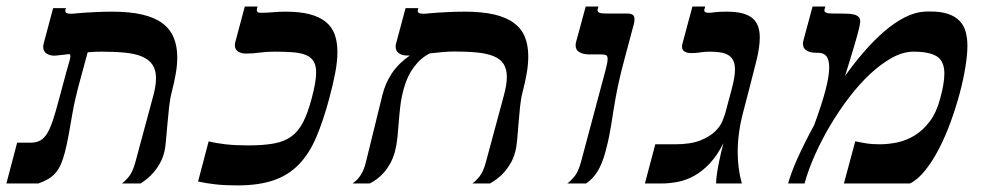

<svg xmlns="http://www.w3.org/2000/svg" viewBox="-42 -560 3064 586"><path d="M459.5 -96.2Q454.6 -77.1 446.3 -62Q438 -46.9 428 -35.2Q418 -23.4 407.5 -14.9Q397 -6.3 387.2 0H330.1Q341.3 -8.3 352.3 -22.2Q363.3 -36.1 371.1 -64.9L426.3 -269.5Q434.1 -298.8 434.1 -321.3Q434.1 -346.2 423.6 -362.1Q413.1 -377.9 392.3 -387Q371.6 -396 340.3 -399.2Q309.1 -402.3 267.6 -402.3Q257.8 -402.3 247.3 -401.9Q236.8 -401.4 225.6 -400.4L206.5 -330.1Q200.7 -309.6 196.5 -293Q192.4 -276.4 189 -262.2Q185.5 -248 183.1 -235.8Q180.7 -223.6 178.7 -211.9Q172.4 -173.8 167 -145.3Q161.6 -116.7 156 -95.2Q150.4 -73.7 143.8 -58.6Q137.2 -43.5 127.7 -32.5Q118.2 -21.5 105.5 -13.9Q92.8 -6.3 75.2 0H-22.5L10.3 -124.5H50.8Q68.4 -124.5 80.6 -131.1Q92.8 -137.7 102.1 -153.1Q111.3 -168.5 119.9 -194.3Q128.4 -220.2 138.7 -259.3L160.2 -339.4Q165 -357.4 168.7 -369.1Q172.4 -380.9 172.9 -387.7Q172.9 -391.6 170.4 -395L130.9 -390.6Q128.4 -390.1 123.5 -390.1Q109.4 -390.1 99.6 -397Q89.8 -403.8 89.8 -417Q89.8 -421.4 91.3 -427.2L120.1 -535.2H159.2L157.7 -529.8Q157.2 -528.8 157.2 -526.9Q157.2 -522.9 160.9 -520.5Q164.6 -518.1 174.8 -518.1Q177.7 -518.1 181.2 -518.3Q184.6 -518.6 188.5 -519Q214.8 -521.5 244.4 -522.9Q273.9 -524.4 300.3 -524.4Q354 -524.4 391.8 -515.6Q429.7 -506.8 453.4 -489.3Q477.1 -471.7 488 -445.6Q499 -419.4 499 -384.8Q499 -361.8 494.6 -335.9Q490.2 -310.1 482.4 -279.8Q477.1 -260.3 474.1 -233.2Q471.2 -206.1 468.8 -179.2Q466.3 -152.3 464.4 -129.6Q462.4 -106.9 459.5 -96.2Z M829.1 -524.4Q873.5 -524.4 903.8 -516.4Q934.1 -508.3 952.9 -492.7Q971.7 -477.1 979.7 -454.3Q987.8 -431.6 987.8 -401.9Q987.8 -372.6 981 -336.9Q974.1 -301.3 962.9 -259.3Q944.3 -190.4 922.9 -140.4Q901.4 -90.3 869.9 -57.9Q838.4 -25.4 793.2 -9.8Q748 5.9 682.1 5.9Q663.1 5.9 647.5 5.1Q631.8 4.4 617.9 2.9Q604 1.5 590.6 -0.7Q577.1 -2.9 562.5 -5.9L594.7 -128.4Q617.2 -123 646.5 -119.6Q675.8 -116.2 714.8 -116.2Q762.2 -116.2 794.2 -122.1Q826.2 -127.9 847.7 -143.8Q869.1 -159.7 883.3 -187.5Q897.5 -215.3 909.2 -259.3Q916 -284.7 919.4 -304.2Q922.9 -323.7 922.9 -338.9Q922.9 -359.9 915.3 -372.6Q907.7 -385.3 892.3 -391.8Q877 -398.4 853 -400.4Q829.1 -402.3 796.4 -402.3Q770.5 -402.3 750 -399.4Q729.5 -396.5 708.5 -396.5Q694.3 -396.5 684.6 -402.8Q674.8 -409.2 674.8 -421.9Q674.8 -426.3 676.3 -432.1L705.1 -540H744.1L742.7 -534.7Q741.7 -530.8 741.7 -529.3Q741.7 -525.4 744.4 -523.2Q747.1 -521 753.9 -521Q764.6 -521 773.9 -521.5Q783.2 -522 791.7 -522.7Q800.3 -523.4 809.3 -523.9Q818.4 -524.4 829.1 -524.4Z M1530.3 -96.2Q1525.4 -77.1 1516.6 -62Q1507.8 -46.9 1497.3 -34.9Q1486.8 -22.9 1475.3 -14.4Q1463.9 -5.9 1453.1 0H1399.9Q1411.1 -8.3 1422.1 -22.2Q1433.1 -36.1 1440.9 -64.9L1496.1 -269.5Q1504.9 -302.2 1504.9 -325.2Q1504.9 -349.1 1495.1 -364.5Q1485.4 -379.9 1465.3 -388.2Q1445.3 -396.5 1415 -399.7Q1384.8 -402.8 1343.8 -402.8Q1328.6 -402.8 1309.1 -401.1Q1289.6 -399.4 1269.5 -397Q1241.7 -382.8 1221.2 -355.2Q1200.7 -327.6 1190.4 -289.6Q1182.6 -260.7 1179.7 -235.6Q1176.8 -210.4 1175 -187Q1173.3 -163.6 1171.1 -141.4Q1168.9 -119.1 1163.1 -96.2Q1157.7 -77.1 1149.2 -61.5Q1140.6 -45.9 1130.1 -33.9Q1119.6 -22 1108.2 -13.4Q1096.7 -4.9 1085.9 0H1034.2Q1039.6 -3.9 1045.4 -9.3Q1051.3 -14.6 1056.6 -22.2Q1062 -29.8 1066.7 -40.3Q1071.3 -50.8 1074.7 -64.9L1125 -269.5Q1133.8 -305.7 1153.8 -335.9Q1173.8 -366.2 1209 -390.6H1199.7Q1185.5 -390.6 1175.5 -397.5Q1165.5 -404.3 1165.5 -417.5Q1165.5 -422.4 1167 -427.7L1195.8 -535.2H1234.9L1233.4 -529.8Q1232.9 -528.8 1232.9 -526.9Q1232.9 -522.9 1236.6 -520.5Q1240.2 -518.1 1250.5 -518.1Q1253.4 -518.1 1256.8 -518.3Q1260.3 -518.6 1264.2 -519Q1290.5 -521.5 1320.1 -522.9Q1349.6 -524.4 1376 -524.4Q1428.7 -524.4 1465.8 -515.9Q1502.9 -507.3 1526.1 -490.2Q1549.3 -473.1 1559.8 -447.8Q1570.3 -422.4 1570.3 -388.2Q1570.3 -364.7 1565.9 -337.9Q1561.5 -311 1553.2 -279.8Q1547.9 -260.3 1545.2 -234.1Q1542.5 -208 1540.5 -182.1Q1538.6 -156.2 1536.4 -133.1Q1534.2 -109.9 1530.3 -96.2Z M1805.7 -96.2Q1795.4 -58.1 1780.8 -35.4Q1766.1 -12.7 1746.6 0H1689.5Q1700.7 -8.3 1711.9 -22.2Q1723.1 -36.1 1731 -64.9L1805.7 -344.2Q1809.1 -356.9 1810.8 -365.7Q1812.5 -374.5 1812.5 -379.9Q1812.5 -389.6 1807.4 -391.8Q1802.2 -394 1791.5 -394H1755.9Q1738.3 -394 1726.6 -400.6Q1714.8 -407.2 1714.8 -421.9Q1714.8 -426.3 1716.3 -432.1L1745.6 -540H1784.7L1782.2 -531.7Q1781.7 -530.8 1781.7 -528.3Q1781.7 -523.4 1787.8 -521Q1793.9 -518.6 1812.5 -518.6H1875.5Q1882.8 -518.6 1888.7 -515.1Q1894.5 -511.7 1894.5 -500.5Q1894.5 -494.1 1892.6 -486.8L1863.8 -378.9Q1853.5 -340.8 1847.2 -312Q1840.8 -283.2 1836.7 -260.3Q1832.5 -237.3 1829.6 -218.3Q1826.7 -199.2 1823.7 -180.7Q1820.8 -162.1 1816.7 -141.8Q1812.5 -121.6 1805.7 -96.2Z M2068.4 -397.9Q2056.2 -397.9 2047.9 -402.3Q2039.6 -406.7 2039.6 -418Q2039.6 -421.9 2041 -427.2L2071.3 -540H2110.4L2107.9 -531.7Q2107.4 -530.8 2107.4 -528.8Q2107.4 -524.9 2110.6 -522.9Q2113.8 -521 2122.1 -521Q2129.4 -521 2140.4 -522.7Q2151.4 -524.4 2175.8 -524.4Q2204.6 -524.4 2223.9 -519.3Q2243.2 -514.2 2254.9 -504.2Q2266.6 -494.1 2271.7 -479.5Q2276.9 -464.8 2276.9 -445.8Q2276.9 -415 2266.4 -373.8Q2255.9 -332.5 2242.7 -280.8L2226.1 -217.3Q2209.5 -154.3 2209.5 -96.7Q2209.5 -44.9 2222.2 0H2143.6Q2143.6 -11.7 2146 -28.6Q2148.4 -45.4 2151.9 -62.7Q2155.3 -80.1 2159.2 -96.2Q2163.1 -112.3 2166 -123Q2147 -85.4 2124.5 -61.5Q2102.1 -37.6 2077.6 -23.9Q2053.2 -10.3 2027.6 -5.1Q2002 0 1976.6 0H1926.3L1958 -119.6H2017.6Q2065.9 -119.6 2095.2 -131.3Q2124.5 -143.1 2140.6 -158.9Q2156.7 -174.8 2163.1 -190.9Q2169.4 -207 2171.9 -215.8L2191.4 -288.6Q2201.2 -325.2 2201.2 -347.2Q2201.2 -364.3 2196 -375Q2190.9 -385.7 2180.9 -391.8Q2170.9 -397.9 2156.5 -400.1Q2142.1 -402.3 2124 -402.3Q2108.9 -402.3 2095.5 -400.1Q2082 -397.9 2068.4 -397.9Z M2746.1 -402.3Q2714.4 -402.3 2680.7 -383.8Q2647 -365.2 2613.5 -334Q2580.1 -302.7 2548.8 -261.7Q2517.6 -220.7 2491.2 -176Q2464.8 -131.3 2444.6 -85.7Q2424.3 -40 2413.6 0H2363.3Q2367.2 -14.2 2374.3 -33.4Q2381.3 -52.7 2391.6 -75.7Q2401.9 -98.6 2414.8 -124.5Q2427.7 -150.4 2442.9 -178.2Q2466.8 -243.2 2477.8 -285.9Q2488.8 -328.6 2488.8 -354Q2488.8 -378.4 2480 -388.7Q2471.2 -398.9 2455.6 -398.9H2449.2Q2431.6 -398.9 2420.2 -405.5Q2408.7 -412.1 2408.7 -426.3Q2408.7 -431.2 2410.2 -437L2438 -540H2477.1L2474.6 -531.7Q2474.1 -530.8 2474.1 -528.3Q2474.1 -523.4 2480.2 -521Q2486.3 -518.6 2504.9 -518.6H2525.4Q2536.1 -518.6 2546.6 -518.1Q2557.1 -517.6 2565.4 -515.4Q2573.7 -513.2 2578.6 -508.3Q2583.5 -503.4 2583.5 -494.1Q2583.5 -488.3 2579.1 -470.2Q2574.7 -452.1 2567.6 -428.2Q2560.5 -404.3 2552.5 -377.7Q2544.4 -351.1 2537.1 -328.1Q2564.9 -367.2 2595.2 -402.1Q2625.5 -437 2656.2 -463.6Q2687 -490.2 2718 -506.3Q2749 -522.5 2778.8 -524.4Q2784.2 -524.9 2788.8 -524.9Q2793.5 -524.9 2797.9 -524.9Q2829.6 -524.9 2851.3 -517.6Q2873 -510.3 2886.2 -496.8Q2899.4 -483.4 2905 -463.9Q2910.6 -444.3 2910.6 -419.9Q2910.6 -393.6 2904.5 -355.5Q2898.4 -317.4 2887 -274.7Q2875.5 -231.9 2859.6 -188.2Q2843.8 -144.5 2824.2 -106.7Q2804.7 -68.8 2782.2 -40.5Q2759.8 -12.2 2735.4 0H2533.7L2568.4 -128.9Q2580.1 -126 2599.6 -122.8Q2619.1 -119.6 2643.1 -119.6Q2668.5 -119.6 2696 -125.2Q2723.6 -130.9 2749 -146.2Q2774.4 -161.6 2795.2 -188.7Q2815.9 -215.8 2827.6 -259.3Q2840.3 -306.2 2840.3 -335Q2840.3 -373 2817.6 -387.7Q2794.9 -402.3 2746.1 -402.3Z"/></svg>

Font: Arian AMU Serif
Style: Bold Italic
Weight: 700
Italic angle: -15°
Designer: Ruben Hakobyan (Tarumian)
Foundry: Ruben Hakobyan (Tarumian)
Version: Version 1.002